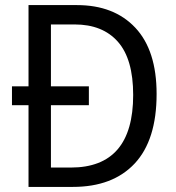

<svg xmlns="http://www.w3.org/2000/svg" viewBox="-20 -734 692 754"><path d="M282 -714Q428 -714 511.5 -625Q595 -536 595 -365Q595 -184 509 -92Q423 0 266 0H92V-321H27V-395H92V-714ZM273 -638H180V-395H329V-321H180V-76H258Q503 -76 503 -361Q503 -502 443 -570Q383 -638 273 -638Z"/></svg>

Font: Noto Sans Gurmukhi UI SemiCondensed
Style: Regular
Weight: 400
Width: 4
Designer: Jelle Bosma - Monotype Design Team
Foundry: Monotype Imaging Inc.
Version: Version 2.004; ttfautohint (v1.8.4.7-5d5b)